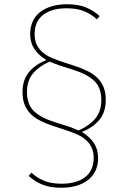

<svg xmlns="http://www.w3.org/2000/svg" viewBox="-20 -730 604 904"><path d="M457 -259Q457 -318 423.5 -349.5Q390 -381 326 -401L260 -422Q248 -426 237 -430.5Q226 -435 214 -440Q165 -419 136 -385Q107 -351 107 -297Q107 -238 140 -206.5Q173 -175 238 -155L304 -134Q316 -130 327 -125.5Q338 -121 350 -116Q399 -137 428 -171Q457 -205 457 -259ZM442 13Q442 49 428.5 76Q415 103 391.5 120Q368 137 336.5 145.5Q305 154 269 154Q213 154 176.5 138Q140 122 115 98L128 83Q151 105 185 120Q219 135 270 135Q341 135 381 104Q421 73 421 13Q421 -15 411 -36Q401 -57 383.5 -72Q366 -87 343.5 -97Q321 -107 297 -115L230 -137Q197 -148 170 -161.5Q143 -175 124.5 -193.5Q106 -212 96 -237Q86 -262 86 -296Q86 -353 115.5 -389.5Q145 -426 196 -446V-449Q161 -470 141.5 -500Q122 -530 122 -569Q122 -605 135.5 -632Q149 -659 172.5 -676Q196 -693 227.5 -701.5Q259 -710 295 -710Q351 -710 387.5 -694Q424 -678 449 -654L436 -639Q413 -661 379 -676Q345 -691 294 -691Q223 -691 183 -660Q143 -629 143 -569Q143 -540 153 -519.5Q163 -499 180.5 -484Q198 -469 220.5 -459Q243 -449 267 -441L334 -419Q367 -408 394 -394.5Q421 -381 439.5 -362.5Q458 -344 468 -319Q478 -294 478 -260Q478 -203 448.5 -166.5Q419 -130 368 -110V-107Q403 -86 422.5 -56Q442 -26 442 13Z"/></svg>

Font: IBM Plex Sans Devanagari Thin
Style: Regular
Weight: 100
Designer: Mike Abbink, Paul van der Laan, Pieter van Rosmalen, Erin McLaughlin
Foundry: Bold Monday
Version: Version 1.1